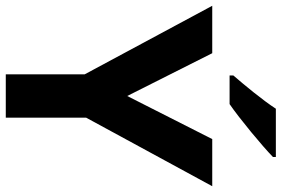

<svg xmlns="http://www.w3.org/2000/svg" viewBox="-175 -799 974 664"><g transform="rotate(90 312.0 -467.0)"><path d="M523 -924V-934H356C327 -889 273 -824 241 -787V-774H340C391 -809 485 -887 523 -924ZM312 -420 164 -714H0L237 -273V0H387V-278L624 -714H461Z"/></g></svg>

Font: Noto Sans Malayalam
Style: Bold
Weight: 700
Designer: Jelle Bosma - Monotype Design Team
Foundry: Monotype Imaging Inc.
Version: Version 2.104